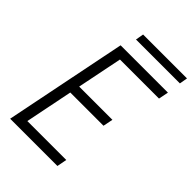

<svg xmlns="http://www.w3.org/2000/svg" viewBox="-245 -957 1063 1063"><g transform="rotate(45 287.0 -425.0)"><path d="M184.1 -719.7H554.7L543 -661.6H237.3L183.6 -396H443.8L432.1 -337.9H171.9L115.7 -58.1H420.4L409.2 0H39.1ZM230 -850.1H573.7L565.4 -802.7H221.7Z"/></g></svg>

Font: Reddit Sans Vanilla Light
Style: Italic
Weight: 300
Italic angle: -11.25°
Designer: Stephen Hutchings
Version: Version 1.013